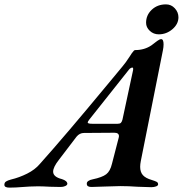

<svg xmlns="http://www.w3.org/2000/svg" viewBox="-84 -853 836 878"><path d="M-64 -8Q-64 -18 -56.5 -23Q-49 -28 -34 -32Q4 -41 40 -59Q76 -77 98 -103Q216 -235 408 -467L476 -549Q490 -565 510 -596Q512 -600 518 -608.5Q524 -617 527.5 -620.5Q531 -624 534 -624Q577 -624 609 -646Q623 -657 634.5 -665.5Q646 -674 653 -674Q664 -674 664 -650Q664 -638 661 -623L560 -117Q557 -102 557 -90Q557 -66 569.5 -52Q582 -38 610 -30Q626 -25 632.5 -21.5Q639 -18 639 -10Q639 -4 629.5 -0.5Q620 3 608 3Q593 3 545 1Q505 -2 466 -2Q446 -2 396 0Q350 2 334 2Q313 2 313 -12Q312 -20 320 -25.5Q328 -31 340 -33Q383 -42 401.5 -56Q420 -70 428 -104L459 -224Q460 -226 460 -230Q460 -246 439 -246L300 -245Q280 -245 266 -228L186 -123Q159 -89 159 -68Q159 -44 199 -34Q224 -26 224 -12Q223 -6 214 -2Q205 2 193 2L146 1Q110 -1 90 -1Q70 -1 52.5 0Q35 1 22 2Q-13 5 -41 5Q-64 5 -64 -8ZM454 -287Q464 -287 468.5 -291Q473 -295 476 -306L523 -525Q528 -544 521 -544Q518 -544 513.5 -541.5Q509 -539 506 -535L325 -307Q317 -297 317 -293Q317 -287 338 -287ZM584 -749Q584 -784 610 -808.5Q636 -833 675 -833Q699 -833 715.5 -815Q732 -797 732 -774Q732 -743 704.5 -719.5Q677 -696 642 -696Q618 -696 601 -712Q584 -728 584 -749Z"/></svg>

Font: EB Garamond SemiBold
Style: Italic
Weight: 600
Italic angle: -17.2°
Designer: Georg Duffner and Octavio Pardo
Foundry: Georg Duffner
Version: Version 1.000